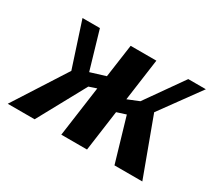

<svg xmlns="http://www.w3.org/2000/svg" viewBox="-102 -680 950 860"><g transform="rotate(30 372.5 -250.0)"><path d="M459 -283 518 -307 654 -500H745L596 -295L705 0H561L495 -225L448 -210L419 0H286L322 -260L283 -247L148 0H9L182 -270L107 -500H197L254 -305L332 -329L356 -500H489Z"/></g></svg>

Font: Arsenal SC
Style: Bold Italic
Weight: 700
Italic angle: -9.10001°
Designer: Andrij Shevchenko
Foundry: Stairsfor
Version: Version 2.001; ttfautohint (v1.8.4.7-5d5b)